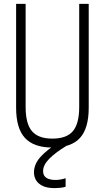

<svg xmlns="http://www.w3.org/2000/svg" viewBox="-20 -750 540 989"><path d="M261 219Q222 219 198.5 207Q175 195 165 177Q155 159 155 138Q155 96 188 59Q221 22 281 -15L324 0Q265 36 233.5 68Q202 100 202 131Q202 149 211 159Q220 169 234.5 173Q249 177 264 177Q278 177 292.5 174.5Q307 172 318 168V212Q305 216 290.5 217.5Q276 219 261 219ZM250 10Q154 10 108.5 -39.5Q63 -89 63 -195V-730H112V-199Q112 -113 144.5 -74.5Q177 -36 250 -36Q323 -36 355.5 -74.5Q388 -113 388 -199V-730H437V-195Q437 -89 392 -39.5Q347 10 250 10Z"/></svg>

Font: M PLUS 1 Code Light
Style: Regular
Weight: 300
Designer: Coji Morishita
Foundry: UNDERFOREST DESIGN
Version: Version 1.002